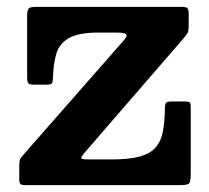

<svg xmlns="http://www.w3.org/2000/svg" viewBox="-20 -540 611 560"><path d="M267.3 -445H317.7Q342.7 -445 347.9 -440.5Q353 -436 341 -422.2L53.2 -94.3Q46 -86.3 41.1 -80Q36.2 -73.8 36.2 -57.3V-17Q36.2 -6 40.1 -3Q44 0 55.2 0H505.8Q527.3 0 531.8 -5.5Q536.3 -11 536.3 -32.5V-229.3Q536.3 -239 532.8 -241.5Q529.3 -244 519.3 -244H479.5Q467.7 -244 464.5 -240.3Q461.2 -236.5 461 -225.5Q460.5 -185.8 455.2 -157.3Q450 -128.8 434.5 -110.5Q419 -92.3 388.1 -83.6Q357.2 -75 305.2 -75H238.3Q216 -75 216.9 -79.6Q217.8 -84.3 227.8 -96L515.3 -428Q522.3 -436.2 526.3 -442.6Q530.3 -449 530.3 -465.2V-500Q530.3 -513.5 526.1 -516.7Q522 -520 509.3 -520H87.2Q68.5 -520 63.9 -515.5Q59.2 -511 59.2 -492.5V-314Q59.2 -299.5 63.6 -296.2Q68 -293 82.2 -293H115.5Q128.5 -293 131.4 -297Q134.3 -301 134.5 -312.7Q135.5 -355 144.6 -384.4Q153.8 -413.7 181.9 -429.4Q210 -445 267.3 -445Z"/></svg>

Font: Besley
Style: Regular
Weight: 400
Designer: Owen Earl
Foundry: indestructible type*
Version: Version 4.000